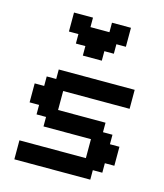

<svg xmlns="http://www.w3.org/2000/svg" viewBox="-118 -889 836 977"><g transform="rotate(15 300.0 -400.0)"><path d="M50 0H450V-50H500V-100H550V-200H500V-250H450V-300H200V-400H550V-500H150V-450H100V-400H50V-300H100V-250H150V-200H400V-100H50ZM150 -700H200V-650H250V-600H350V-650H400V-700H450V-800H350V-750H250V-800H150Z"/></g></svg>

Font: Matrix Sans Video
Style: Regular
Weight: 400
Designer: Brad Neil
Version: Version 1.100